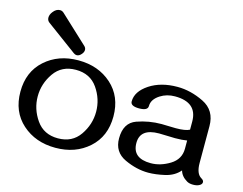

<svg xmlns="http://www.w3.org/2000/svg" viewBox="-101 -890 1343 1061"><g transform="rotate(15 570.5 -359.0)"><path d="M272.5 -513.2Q263.2 -513.2 254.9 -519.5L81.1 -647.5Q67.9 -657.2 67.9 -673.8Q67.9 -690.4 80.6 -707Q97.7 -730 120.1 -730Q132.3 -730 142.1 -720.7L299.8 -573.7Q309.6 -564.5 309.6 -552.7Q309.6 -540 298.8 -527.8Q286.6 -513.2 272.5 -513.2ZM290.5 11.7Q176.3 11.7 100.3 -56.2Q24.4 -124 24.4 -238.3Q24.4 -352.5 100.3 -420.4Q176.3 -488.3 290.5 -488.3Q404.8 -488.3 480.7 -420.4Q556.6 -352.5 556.6 -238.3Q556.6 -124 480.7 -56.2Q404.8 11.7 290.5 11.7ZM290.5 -42.5Q372.1 -42.5 414.8 -104.2Q457.5 -166 457.5 -238.3Q457.5 -311 414.8 -372.6Q372.1 -434.1 290.5 -434.1Q209.5 -434.1 166.5 -372.6Q123.5 -311 123.5 -238.3Q123.5 -166 166.5 -104.2Q209.5 -42.5 290.5 -42.5Z M1078.6 11.7Q1056.6 11.7 1043 3.4Q1008.8 -16.6 1000 -48.8Q968.8 -12.2 916.3 -0.2Q863.8 11.7 821.8 11.7Q754.9 11.7 686.3 -20.3Q617.7 -52.2 617.7 -130.4Q617.7 -219.2 685.1 -243.2Q752.4 -267.1 824.7 -267.1Q840.3 -267.1 863 -266.1Q885.7 -265.1 905.8 -265.1Q960.9 -265.1 984.4 -277.8V-324.2Q984.4 -434.1 856.9 -434.1Q810.1 -434.1 773.4 -410.6Q731 -383.3 731 -345.2Q731 -318.4 681.2 -318.4Q632.3 -318.4 632.3 -345.2Q632.3 -402.3 697.8 -445.8Q762.7 -488.3 856.9 -488.3Q932.6 -488.3 1007.8 -451.4Q1083 -414.6 1083 -324.2V-113.8Q1083 -52.2 1114.7 -34.2Q1128.4 -26.4 1128.4 -15.6Q1128.4 -3.4 1113.3 4.4Q1100.1 11.7 1078.6 11.7ZM821.8 -42.5Q877 -42.5 930.7 -75.4Q984.4 -108.4 984.4 -168.9V-215.8Q956.5 -210.9 916 -210.9Q893.6 -210.9 870.6 -212.2Q847.7 -213.4 824.7 -213.4Q716.8 -213.4 716.8 -130.4Q716.8 -42.5 821.8 -42.5Z"/></g></svg>

Font: Gayathri
Style: Bold
Weight: 700
Designer: Binoy Dominic <binoy.domenic@gmail.com>
Foundry: SMC
Version: Version 1.000